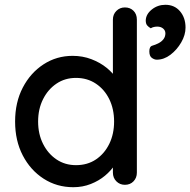

<svg xmlns="http://www.w3.org/2000/svg" viewBox="-20 -771 794 801"><path d="M501 -740Q523 -740 537 -726Q551 -712 551 -689V-51Q551 -29 537 -14.5Q523 0 501 0Q480 0 465.5 -14.5Q451 -29 451 -51V-123L472 -122Q472 -104 457.5 -81.5Q443 -59 418 -38Q393 -17 359 -3.5Q325 10 286 10Q217 10 162 -25.5Q107 -61 75 -122.5Q43 -184 43 -264Q43 -344 75 -405.5Q107 -467 161.5 -502.5Q216 -538 283 -538Q325 -538 361.5 -524Q398 -510 425 -488Q452 -466 467 -441.5Q482 -417 482 -395L451 -392V-689Q451 -711 465.5 -725.5Q480 -740 501 -740ZM297 -82Q345 -82 380.5 -106Q416 -130 436 -171Q456 -212 456 -264Q456 -316 436 -357Q416 -398 380 -422Q344 -446 297 -446Q251 -446 215.5 -422Q180 -398 159.5 -357Q139 -316 139 -264Q139 -212 159.5 -171Q180 -130 215.5 -106Q251 -82 297 -82ZM754 -656Q754 -625 736 -594Q718 -563 691 -542.5Q664 -522 634 -522Q624 -522 613.5 -529.5Q603 -537 603 -557Q603 -577 615.5 -580.5Q628 -584 640 -590Q654 -597 662 -607.5Q670 -618 670 -632Q670 -644 660.5 -652Q651 -660 636 -660Q630 -660 622.5 -658.5Q615 -657 609 -653Q600 -658 594 -665Q588 -672 588 -686Q589 -712 613.5 -731.5Q638 -751 670 -751Q708 -751 731 -724Q754 -697 754 -656Z"/></svg>

Font: Quicksand Light SemiBold
Style: Regular
Weight: 600
Version: Version 3.006